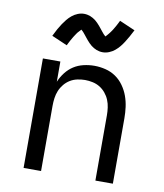

<svg xmlns="http://www.w3.org/2000/svg" viewBox="-85 -828 769 898"><g transform="rotate(10 300.0 -379.5)"><path d="M88 0V-520H171V-424Q181 -448 197 -468.5Q213 -489 234 -502.5Q255 -516 280.5 -522Q306 -528 332 -528Q358 -528 384.5 -521.5Q411 -515 433 -500Q455 -485 471 -462.5Q487 -440 496 -415Q505 -390 508.5 -363.5Q512 -337 512 -310V0H429V-310Q429 -328 426.5 -346.5Q424 -365 417 -382Q410 -399 398 -413.5Q386 -428 370.5 -437.5Q355 -447 336.5 -451Q318 -455 300 -455Q282 -455 263.5 -451Q245 -447 229.5 -437.5Q214 -428 202 -413.5Q190 -399 183 -382Q176 -365 173.5 -346.5Q171 -328 171 -310V0ZM358 -597Q350 -597 342.5 -598.5Q335 -600 328.5 -602.5Q322 -605 315 -609Q308 -613 302.5 -617.5Q297 -622 291 -628Q285 -634 280.5 -639.5Q276 -645 271.5 -650.5Q267 -656 261.5 -663Q256 -670 251.5 -675Q247 -680 242 -684Q240 -682 236 -677.5Q232 -673 230 -671Q228 -669 225.5 -666Q223 -663 221 -659.5Q219 -656 216 -652Q213 -648 210.5 -643.5Q208 -639 205 -634Q202 -629 199 -623.5Q196 -618 193 -612Q190 -606 187 -600L113 -632Q122 -651 130.5 -666Q139 -681 147 -693Q155 -705 164 -716Q173 -727 185 -737Q197 -747 212 -753Q227 -759 242 -759Q250 -759 257.5 -757.5Q265 -756 271.5 -753.5Q278 -751 285 -747Q292 -743 297.5 -738.5Q303 -734 309 -728Q315 -722 319.5 -716.5Q324 -711 328.5 -705.5Q333 -700 338.5 -693Q344 -686 348.5 -681Q353 -676 358 -672Q360 -674 364 -678.5Q368 -683 370 -685.5Q372 -688 374.5 -691Q377 -694 379 -697Q381 -700 384 -704Q387 -708 389.5 -712.5Q392 -717 395 -722Q398 -727 401 -732.5Q404 -738 407 -744Q410 -750 413 -756L487 -724Q478 -706 469.5 -691Q461 -676 453 -663.5Q445 -651 436 -640Q427 -629 415 -619Q403 -609 388 -603Q373 -597 358 -597Z"/></g></svg>

Font: Zed Sans Extended
Style: Regular
Weight: 400
Width: 7
Designer: Belleve Invis
Foundry: Belleve Invis
Version: Version 1.0.0; ttfautohint (v1.8.4)